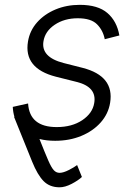

<svg xmlns="http://www.w3.org/2000/svg" viewBox="-20 -573 549 797"><path d="M475.5 -425.8 414.8 -410.2Q407.7 -447.1 382.8 -472.1Q358 -497.2 302.9 -497.2Q247.2 -497.2 207.2 -470.3Q167.3 -443.5 160.5 -402Q149.1 -335.9 244 -311.4L323.5 -291.2Q455.3 -257.1 437.1 -146.3Q429.7 -100.5 398.1 -64.8Q366.5 -29.1 317.6 -8.9Q268.8 11.4 208.8 11.4Q172.9 11.4 143.8 3.9Q166.9 62.1 180 92.3Q193.2 122.5 203.3 133.5Q213.4 144.5 227.6 144.5Q243.3 144.2 265.6 132.8Q288 121.4 300.1 112.2L320 161.6Q305 175.8 277.5 190.2Q250 204.5 227.3 204.5Q186.4 204.5 161 178.8Q135.7 153.1 113.6 98.4L38.4 -87.7L39.8 -88.4Q34.1 -107.2 33 -129.3L96.6 -143.5Q102.6 -45.5 215.6 -45.5Q278.8 -45.5 321.6 -74.2Q364.3 -103 371.1 -145.2Q382.8 -212.4 296.9 -233.3L212 -254.6Q77.4 -289.1 96.2 -400.9Q103.7 -446 133.9 -480.1Q164.1 -514.2 210.2 -533.6Q256.4 -552.9 311.1 -552.9Q386.4 -552.9 425.8 -519Q465.2 -485.1 475.5 -425.8Z"/></svg>

Font: Inter Light  BETA
Style: Italic
Weight: 300
Italic angle: 9.39999°
Designer: Rasmus Andersson
Foundry: rsms
Version: Version 3.011;git-f93a4a705